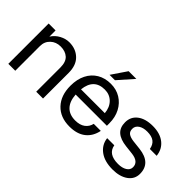

<svg xmlns="http://www.w3.org/2000/svg" viewBox="-47 -1186 1684 1684"><g transform="rotate(45 795.0 -344.5)"><path d="M398 -299.5Q398 -369.5 363 -401Q328 -432.5 270 -432.5Q213.5 -432.5 175.8 -397.2Q138 -362 138 -306.5V0H52V-500H138V-423.5Q165.5 -466 209 -489.2Q252.5 -512.5 297.5 -512.5Q378 -512.5 430.2 -462.5Q482.5 -412.5 482.5 -318V0H398Z M939.5 -700.5 815 -559.5H748L844 -700.5ZM573 -249.5Q573 -330 602.5 -389Q632 -448 686 -480.2Q740 -512.5 812.5 -512.5Q881 -512.5 934 -480Q987 -447.5 1017.2 -390Q1047.5 -332.5 1047.5 -257.5V-227H660Q665.5 -146.5 705.8 -104.8Q746 -63 818 -63Q875.5 -63 910 -88.8Q944.5 -114.5 954 -157.5H1041.5Q1025.5 -78 969.5 -33.8Q913.5 10.5 819 10.5Q705.5 10.5 639.2 -59.5Q573 -129.5 573 -249.5ZM810.5 -439Q677 -439 661 -292.5H956.5Q950.5 -359.5 910.8 -399.2Q871 -439 810.5 -439Z M1377.5 -209.5 1294.5 -219Q1217.5 -227.5 1178 -262Q1138.5 -296.5 1138.5 -361.5Q1138.5 -430.5 1191 -470.8Q1243.5 -511 1334.5 -511Q1424.5 -511 1479.5 -467.8Q1534.5 -424.5 1542.5 -349.5H1458Q1450 -396.5 1420 -419Q1390 -441.5 1334.5 -441.5Q1284.5 -441.5 1254 -420.8Q1223.5 -400 1223.5 -366Q1223.5 -332.5 1244.8 -317Q1266 -301.5 1308.5 -296L1393.5 -286.5Q1551.5 -268 1551.5 -134Q1551.5 -68.5 1497 -29.5Q1442.5 9.5 1353.5 9.5Q1253.5 9.5 1194 -34.8Q1134.5 -79 1126 -152H1214.5Q1230 -59 1353 -59Q1404 -59 1435.5 -78.8Q1467 -98.5 1467 -132Q1467 -198 1377.5 -209.5Z"/></g></svg>

Font: Overused Grotesk
Style: Regular
Weight: 450
Version: Version 0.004